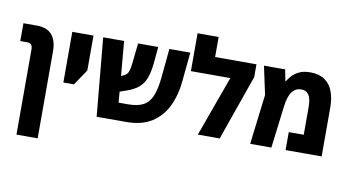

<svg xmlns="http://www.w3.org/2000/svg" viewBox="-91 -991 2668 1463"><g transform="rotate(10 1243.0 -260.0)"><path d="M104 240V-419Q104 -467 64 -467H9V-605H113Q192 -605 230 -560.5Q268 -516 268 -433V240Z M387 -213V-605H551V-335L469 -213Z M682 0 626 -605H788L811 -339L823 -343Q852 -355 862.5 -375.5Q873 -396 879 -447L896 -605H1052L1040 -476Q1033 -408 1016 -361.5Q999 -315 963.5 -285Q928 -255 865 -234L821 -219L828 -135H901Q975 -135 1019 -158.5Q1063 -182 1085.5 -236.5Q1108 -291 1117 -385L1138 -605H1300L1278 -379Q1268 -271 1227 -185.5Q1186 -100 1108.5 -50Q1031 0 909 0Z M1492 -605H1812V-506L1634 0H1465L1634 -467H1329V-760H1492Z M2228 -616Q2296 -616 2339.5 -586Q2383 -556 2403 -502Q2423 -448 2423 -377V0H2144V-139H2260V-355Q2260 -416 2241 -446Q2222 -476 2181 -476Q2139 -476 2111.5 -440.5Q2084 -405 2074 -324L2034 0H1870L1917 -386L1870 -605H2034L2051 -517H2055Q2065 -535 2085.5 -558.5Q2106 -582 2140.5 -599Q2175 -616 2228 -616Z"/></g></svg>

Font: Noto Sans Hebrew SemiCondensed ExtraBold
Style: Regular
Weight: 800
Width: 4
Designer: Monotype Design Team
Foundry: Monotype Imaging Inc.
Version: Version 2.004; ttfautohint (v1.8.4.7-5d5b)